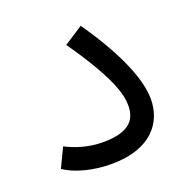

<svg xmlns="http://www.w3.org/2000/svg" viewBox="-93 -556 630 648"><g transform="rotate(-20 221.5 -232.0)"><path d="M35 -38C74 -11 138 5 201 5C347 5 401 -74 401 -156C401 -222 363 -325 263 -469L195 -425C310 -261 322 -197 322 -161C322 -104 286 -74 200 -74C147 -74 100 -90 68 -107Z"/></g></svg>

Font: Noto Sans Arabic SemCond
Style: Regular
Weight: 400
Width: 4
Designer: Monotype Design Team, Nadine Chahine, Nizar Qandah and Khaled Hosny
Foundry: Monotype Imaging Inc.
Version: Version 2.012